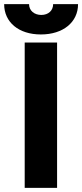

<svg xmlns="http://www.w3.org/2000/svg" viewBox="-42 -905 396 925"><path d="M-22 -885C-22 -798 48 -739 155 -739C262 -739 334 -798 334 -885H214C214 -854 191 -833 157 -833C123 -833 98 -854 98 -885ZM77 0H233V-700H77Z"/></svg>

Font: Fixel Display Bold
Style: Bold
Weight: 700
Designer: AlfaBravo + MacPaw
Foundry: Kyrylo Tkachov, Marchela Mozhyna, Serhii Makarenko, Maria Weinstein, Zakhar Kryvoshyya
Version: Version 1.211